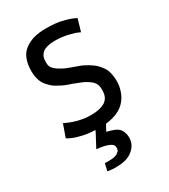

<svg xmlns="http://www.w3.org/2000/svg" viewBox="-175 -582 762 868"><g transform="rotate(-30 205.5 -148.0)"><path d="M262.7 -73.2Q249 -65.4 231.4 -61.5Q213.9 -57.6 192.4 -57.6Q173.8 -57.6 156.2 -59.6Q137.7 -62.5 119.1 -67.4Q101.6 -72.3 86.9 -78.1Q72.3 -84 60.5 -89.8Q60.5 -88.9 60.5 -87.9Q60.5 -87.9 59.6 -86.9Q59.6 -86.9 59.6 -85.9Q59.6 -85.9 59.6 -85Q59.6 -85 58.6 -84Q58.6 -84 58.6 -83Q58.6 -83 58.6 -82Q58.6 -82 57.6 -81.1Q57.6 -81.1 57.6 -80.1Q57.6 -79.1 56.6 -78.1Q56.6 -78.1 56.6 -77.1Q56.6 -77.1 56.6 -76.2Q56.6 -76.2 55.7 -75.2Q55.7 -75.2 55.7 -74.2Q55.7 -74.2 55.7 -74.2Q55.7 -74.2 54.7 -73.2Q54.7 -73.2 54.7 -72.3Q54.7 -72.3 54.7 -71.3Q54.7 -71.3 54.7 -70.3Q54.7 -70.3 53.7 -69.3Q53.7 -69.3 53.7 -69.3Q53.7 -69.3 53.7 -68.4Q53.7 -68.4 52.7 -66.4Q52.7 -66.4 52.7 -65.4Q52.7 -65.4 52.7 -65.4Q52.7 -65.4 51.8 -64.5Q51.8 -64.5 51.8 -63.5Q51.8 -63.5 51.8 -62.5Q51.8 -62.5 50.8 -61.5Q50.8 -61.5 50.8 -61.5Q50.8 -61.5 50.8 -60.5Q50.8 -60.5 50.8 -59.6Q50.8 -59.6 49.8 -59.6Q49.8 -59.6 49.8 -58.6Q49.8 -58.6 49.8 -57.6Q49.8 -57.6 49.8 -56.6Q49.8 -56.6 48.8 -55.7Q48.8 -55.7 48.8 -54.7Q48.8 -54.7 47.9 -53.7Q47.9 -53.7 47.9 -52.7Q47.9 -52.7 47.9 -52.7Q47.9 -52.7 47.9 -51.8Q47.9 -51.8 47.9 -51.8Q47.9 -50.8 46.9 -49.8Q46.9 -49.8 46.9 -48.8Q46.9 -48.8 45.9 -48.8Q45.9 -47.9 45.9 -46.9Q45.9 -46.9 45.9 -45.9Q45.9 -45.9 44.9 -45.9Q44.9 -45.9 44.9 -44.9Q44.9 -44.9 44.9 -43.9Q44.9 -43.9 44.9 -43Q44.9 -43 43.9 -42Q43.9 -42 43.9 -41Q43.9 -41 43 -40Q43 -40 43 -40Q43 -40 43 -39.1Q43 -39.1 43 -38.1Q43 -38.1 42 -37.1Q42 -37.1 42 -36.1Q42 -36.1 42 -35.2Q42 -35.2 41 -34.2Q41 -34.2 41 -34.2Q41 -34.2 41 -32.2Q41 -32.2 40 -31.2Q40 -31.2 40 -31.2Q40 -31.2 39.1 -29.3Q39.1 -29.3 39.1 -28.3Q39.1 -28.3 39.1 -27.3Q39.1 -27.3 39.1 -26.4Q39.1 -26.4 38.1 -25.4Q38.1 -25.4 38.1 -24.4Q38.1 -24.4 37.1 -24.4Q48.8 -16.6 63.5 -10.7Q77.1 -4.9 93.8 -1Q110.4 3.9 129.9 6.8Q150.4 9.8 172.9 10.7Q172.9 11.7 171.9 12.7Q171.9 12.7 171.9 13.7Q171.9 13.7 170.9 14.6Q170.9 14.6 170.9 15.6Q170.9 15.6 169.9 16.6Q169.9 16.6 169.9 17.6Q169.9 17.6 168.9 18.6Q168.9 18.6 168.9 19.5Q168.9 19.5 168 20.5Q168 20.5 168 21.5Q168 21.5 167 22.5Q167 22.5 167 23.4Q167 23.4 166 24.4Q166 24.4 166 25.4Q166 25.4 165 26.4Q165 26.4 165 27.3Q165 27.3 164.1 27.3Q164.1 27.3 164.1 28.3Q164.1 28.3 164.1 29.3Q164.1 29.3 163.1 30.3Q163.1 30.3 163.1 31.2Q163.1 31.2 162.1 32.2Q162.1 32.2 162.1 33.2Q162.1 33.2 161.1 33.2Q161.1 33.2 161.1 34.2Q161.1 34.2 160.2 35.2Q160.2 35.2 160.2 36.1Q160.2 36.1 160.2 37.1Q160.2 37.1 159.2 38.1Q159.2 38.1 159.2 38.1Q159.2 38.1 158.2 39.1Q158.2 39.1 158.2 40Q158.2 40 157.2 41Q157.2 41 157.2 41Q157.2 41 156.2 43Q156.2 43 156.2 43.9Q156.2 43.9 155.3 43.9Q155.3 43.9 155.3 44.9Q155.3 44.9 155.3 45.9Q155.3 45.9 154.3 46.9Q154.3 46.9 154.3 46.9Q154.3 46.9 153.3 48.8Q153.3 48.8 153.3 48.8Q153.3 48.8 152.3 50.8Q152.3 50.8 152.3 50.8Q152.3 50.8 151.4 52.7Q151.4 52.7 151.4 52.7Q151.4 52.7 150.4 53.7Q150.4 53.7 150.4 54.7Q150.4 54.7 149.4 55.7Q149.4 55.7 149.4 56.6Q149.4 56.6 148.4 57.6Q148.4 57.6 148.4 57.6Q148.4 58.6 147.5 59.6Q147.5 59.6 147.5 59.6Q147.5 59.6 147.5 60.5Q147.5 60.5 146.5 60.5Q146.5 60.5 146.5 61.5Q146.5 61.5 146.5 62.5Q146.5 62.5 145.5 63.5Q145.5 63.5 145.5 63.5Q145.5 64.5 144.5 65.4Q144.5 65.4 144.5 66.4Q144.5 66.4 143.6 66.4Q143.6 66.4 143.6 67.4Q143.6 67.4 143.6 68.4Q143.6 68.4 142.6 68.4Q142.6 68.4 142.6 69.3Q142.6 69.3 142.6 69.3Q142.6 69.3 141.6 71.3Q141.6 71.3 140.6 72.3Q140.6 72.3 140.6 73.2Q140.6 73.2 139.6 74.2Q139.6 74.2 139.6 75.2Q139.6 75.2 138.7 76.2Q138.7 76.2 138.7 77.1Q138.7 77.1 137.7 77.1Q137.7 77.1 137.7 78.1Q137.7 78.1 137.7 79.1Q137.7 79.1 136.7 80.1Q136.7 80.1 136.7 80.1Q136.7 80.1 135.7 81.1Q135.7 82 134.8 83Q134.8 83 134.8 84Q134.8 84 134.8 85Q134.8 85 133.8 85.9Q133.8 85.9 133.8 86.9Q133.8 86.9 132.8 87.9Q132.8 87.9 131.8 87.9Q174.8 91.8 195.3 101.6Q215.8 110.4 215.8 124Q215.8 127 215.8 130.9Q215.8 133.8 214.8 136.7Q213.9 140.6 211.9 143.6Q210 146.5 206.1 148.4Q203.1 151.4 199.2 154.3Q194.3 156.2 188.5 158.2Q182.6 160.2 173.8 161.1Q165 162.1 154.3 162.1Q151.4 162.1 145.5 162.1Q142.6 162.1 140.6 162.1Q137.7 162.1 134.8 161.1Q131.8 173.8 126 199.2Q131.8 201.2 137.7 201.2Q142.6 202.1 148.4 202.1Q153.3 203.1 158.2 203.1Q164.1 203.1 168.9 203.1Q197.3 203.1 219.7 197.3Q241.2 191.4 256.8 178.7Q272.5 166 280.3 150.4Q288.1 134.8 288.1 115.2Q288.1 100.6 283.2 88.9Q279.3 76.2 270.5 67.4Q261.7 58.6 246.1 52.7Q231.4 46.9 210.9 42Q216.8 31.2 228.5 9.8Q263.7 5.9 290 -5.9Q316.4 -17.6 333 -37.1Q350.6 -57.6 358.4 -82Q367.2 -106.4 367.2 -134.8Q367.2 -156.2 362.3 -174.8Q358.4 -193.4 349.6 -206.1Q340.8 -218.8 330.1 -230.5Q319.3 -241.2 305.7 -250Q293 -258.8 279.3 -265.6Q265.6 -273.4 250 -278.3Q234.4 -284.2 219.7 -289.1Q205.1 -294.9 192.4 -299.8Q179.7 -305.7 168.9 -312.5Q158.2 -318.4 149.4 -326.2Q140.6 -334 135.7 -342.8Q131.8 -352.5 131.8 -365.2Q131.8 -383.8 136.7 -396.5Q142.6 -408.2 152.3 -416Q162.1 -422.9 177.7 -426.8Q193.4 -430.7 214.8 -430.7Q233.4 -430.7 250 -428.7Q267.6 -426.8 283.2 -422.9Q298.8 -418.9 312.5 -415Q326.2 -410.2 337.9 -404.3Q337.9 -405.3 337.9 -406.2Q337.9 -406.2 337.9 -407.2Q337.9 -407.2 337.9 -408.2Q337.9 -408.2 338.9 -409.2Q338.9 -409.2 338.9 -410.2Q338.9 -410.2 338.9 -411.1Q338.9 -411.1 339.8 -412.1Q339.8 -412.1 339.8 -413.1Q339.8 -413.1 339.8 -414.1Q339.8 -414.1 339.8 -414.1Q339.8 -414.1 340.8 -415Q340.8 -415 340.8 -416Q340.8 -416 340.8 -417Q340.8 -418 341.8 -418.9Q341.8 -418.9 341.8 -419.9Q341.8 -419.9 341.8 -420.9Q341.8 -420.9 341.8 -421.9Q341.8 -421.9 342.8 -421.9Q342.8 -421.9 342.8 -422.9Q342.8 -423.8 342.8 -424.8Q342.8 -424.8 343.8 -425.8Q343.8 -425.8 343.8 -425.8Q343.8 -425.8 343.8 -426.8Q343.8 -426.8 344.7 -428.7Q344.7 -428.7 344.7 -429.7Q344.7 -429.7 344.7 -429.7Q344.7 -429.7 345.7 -431.6Q345.7 -431.6 345.7 -432.6Q345.7 -432.6 345.7 -432.6Q345.7 -433.6 345.7 -434.6Q345.7 -434.6 346.7 -434.6Q346.7 -434.6 346.7 -436.5Q346.7 -436.5 346.7 -437.5Q346.7 -437.5 347.7 -438.5Q347.7 -438.5 347.7 -439.5Q347.7 -439.5 347.7 -439.5Q347.7 -439.5 347.7 -440.4Q347.7 -440.4 347.7 -440.4Q347.7 -441.4 348.6 -442.4Q348.6 -442.4 348.6 -442.4Q348.6 -442.4 348.6 -443.4Q348.6 -443.4 348.6 -444.3Q348.6 -444.3 349.6 -445.3Q349.6 -445.3 349.6 -446.3Q349.6 -446.3 349.6 -447.3Q349.6 -447.3 349.6 -448.2Q349.6 -448.2 350.6 -449.2Q350.6 -449.2 350.6 -450.2Q350.6 -450.2 350.6 -451.2Q350.6 -451.2 351.6 -452.1Q351.6 -452.1 351.6 -453.1Q351.6 -453.1 351.6 -454.1Q351.6 -454.1 351.6 -454.1Q351.6 -455.1 352.5 -456.1Q352.5 -456.1 352.5 -456.1Q352.5 -456.1 352.5 -457Q352.5 -457 352.5 -458Q352.5 -458 353.5 -458Q353.5 -458 353.5 -460Q353.5 -460 353.5 -460.9Q353.5 -460.9 353.5 -460.9Q353.5 -460.9 354.5 -461.9Q354.5 -461.9 354.5 -462.9Q354.5 -462.9 354.5 -463.9Q354.5 -463.9 354.5 -464.8Q354.5 -464.8 355.5 -465.8Q355.5 -465.8 355.5 -466.8Q355.5 -466.8 355.5 -467.8Q355.5 -467.8 356.4 -467.8Q343.8 -474.6 327.1 -480.5Q311.5 -486.3 293.9 -490.2Q276.4 -495.1 253.9 -497.1Q232.4 -499 206.1 -499Q169.9 -499 142.6 -491.2Q114.3 -482.4 94.7 -466.8Q74.2 -451.2 64.5 -424.8Q54.7 -398.4 54.7 -363.3Q54.7 -341.8 59.6 -325.2Q63.5 -308.6 72.3 -294.9Q81.1 -282.2 91.8 -272.5Q101.6 -261.7 115.2 -253.9Q128.9 -246.1 142.6 -239.3Q156.2 -232.4 171.9 -227.5Q187.5 -222.7 201.2 -216.8Q214.8 -211.9 228.5 -206.1Q242.2 -200.2 252.9 -193.4Q263.7 -186.5 272.5 -178.7Q281.2 -169.9 286.1 -159.2Q290 -147.5 290 -132.8Q290 -110.4 283.2 -95.7Q275.4 -81.1 262.7 -73.2Z"/></g></svg>

Font: Aptus Gothic JP
Style: Medium
Weight: 400
Designer: Fuminori Ogawa / Motoya
Version: Version 1